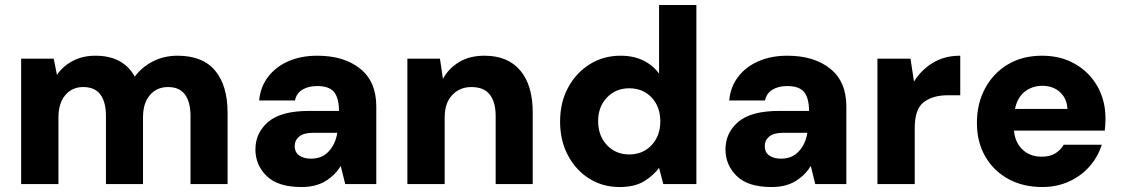

<svg xmlns="http://www.w3.org/2000/svg" viewBox="-20 -740 4510 772"><path d="M65 0V-504H196L209 -439Q233 -474 272.5 -495Q312 -516 364 -516Q475 -516 522 -432Q551 -471 595.5 -493.5Q640 -516 694 -516Q795 -516 845 -456Q895 -396 895 -287V0H746V-274Q746 -329 724 -359.5Q702 -390 656 -390Q610 -390 582.5 -357.5Q555 -325 555 -268V0H406V-274Q406 -329 384 -359.5Q362 -390 314 -390Q270 -390 242.5 -357.5Q215 -325 215 -268V0Z M1192 12Q1097 12 1052 -32.5Q1007 -77 1007 -139Q1007 -206 1058.5 -250Q1110 -294 1222 -294H1343Q1343 -345 1323.5 -369.5Q1304 -394 1255 -394Q1220 -394 1196 -379.5Q1172 -365 1166 -336H1022Q1027 -390 1057.5 -430.5Q1088 -471 1139 -493.5Q1190 -516 1256 -516Q1363 -516 1428 -464Q1493 -412 1493 -312V0H1368L1350 -73Q1328 -36 1289 -12Q1250 12 1192 12ZM1230 -102Q1275 -102 1302 -131.5Q1329 -161 1336 -205V-206H1239Q1201 -206 1183 -191Q1165 -176 1165 -153Q1165 -127 1183.5 -114.5Q1202 -102 1230 -102Z M1618 0V-504H1749L1761 -423Q1784 -465 1826 -490.5Q1868 -516 1928 -516Q2022 -516 2072 -456.5Q2122 -397 2122 -288V0H1973V-274Q1973 -329 1949.5 -359.5Q1926 -390 1875 -390Q1829 -390 1798.5 -358Q1768 -326 1768 -269V0Z M2471 12Q2403 12 2349 -22Q2295 -56 2263.5 -115.5Q2232 -175 2232 -251Q2232 -328 2264 -387.5Q2296 -447 2351 -481.5Q2406 -516 2475 -516Q2527 -516 2566 -497Q2605 -478 2630 -444V-720H2780V0H2647L2630 -65Q2607 -34 2569.5 -11Q2532 12 2471 12ZM2510 -119Q2565 -119 2600 -156.5Q2635 -194 2635 -252Q2635 -311 2600 -348Q2565 -385 2510 -385Q2456 -385 2420.5 -348Q2385 -311 2385 -253Q2385 -194 2420.5 -156.5Q2456 -119 2510 -119Z M3082 12Q2987 12 2942 -32.5Q2897 -77 2897 -139Q2897 -206 2948.5 -250Q3000 -294 3112 -294H3233Q3233 -345 3213.5 -369.5Q3194 -394 3145 -394Q3110 -394 3086 -379.5Q3062 -365 3056 -336H2912Q2917 -390 2947.5 -430.5Q2978 -471 3029 -493.5Q3080 -516 3146 -516Q3253 -516 3318 -464Q3383 -412 3383 -312V0H3258L3240 -73Q3218 -36 3179 -12Q3140 12 3082 12ZM3120 -102Q3165 -102 3192 -131.5Q3219 -161 3226 -205V-206H3129Q3091 -206 3073 -191Q3055 -176 3055 -153Q3055 -127 3073.5 -114.5Q3092 -102 3120 -102Z M3508 0V-504H3641L3655 -412Q3684 -459 3731 -487.5Q3778 -516 3841 -516V-357H3791Q3731 -357 3694.5 -329.5Q3658 -302 3658 -225V0Z M4171 12Q4093 12 4034 -20.5Q3975 -53 3941.5 -111Q3908 -169 3908 -246Q3908 -324 3941 -385Q3974 -446 4032.5 -481Q4091 -516 4170 -516Q4245 -516 4302.5 -483Q4360 -450 4392.5 -393Q4425 -336 4425 -263Q4425 -239 4422 -215H4057Q4061 -168 4091 -139Q4121 -110 4169 -110Q4202 -110 4223.5 -123.5Q4245 -137 4257 -158H4410Q4395 -110 4361.5 -71.5Q4328 -33 4279 -10.5Q4230 12 4171 12ZM4171 -395Q4131 -395 4101 -372Q4071 -349 4061 -302H4272Q4270 -344 4242 -369.5Q4214 -395 4171 -395Z"/></svg>

Font: DM Sans Black
Style: Regular
Weight: 900
Designer: Colophon Foundry, Jonny Pinhorn
Foundry: Colophon Foundry
Version: Version 4.004; ttfautohint (v1.8.4.7-5d5b)